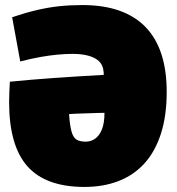

<svg xmlns="http://www.w3.org/2000/svg" viewBox="-20 -729 699 759"><path d="M60 -486 28 -661Q82 -679 127 -689.5Q172 -700 215 -704.5Q258 -709 306 -709Q389 -709 451.5 -687Q514 -665 555.5 -622Q597 -579 618 -515Q639 -451 639 -366Q639 -271 616 -200Q593 -129 550.5 -82.5Q508 -36 448 -13Q388 10 314 10Q161 10 88.5 -71.5Q16 -153 16 -326Q16 -344 17 -366Q18 -388 19 -406Q99 -414 190.5 -420.5Q282 -427 390 -433Q390 -438 390 -441Q390 -444 389 -448Q388 -463 380.5 -475.5Q373 -488 358 -497Q343 -506 320 -511Q297 -516 266 -516Q239 -516 207 -513Q175 -510 138.5 -503.5Q102 -497 60 -486ZM393 -283Q382 -283 367.5 -282.5Q353 -282 338 -281.5Q323 -281 307.5 -280.5Q292 -280 278 -279.5Q264 -279 253 -278Q256 -234 262.5 -210Q269 -186 282 -177.5Q295 -169 319 -169Q340 -169 357 -181.5Q374 -194 383.5 -219Q393 -244 393 -283Z"/></svg>

Font: Georama ExtraCondensed Thin Black
Style: Regular
Weight: 900
Version: Version 1.001